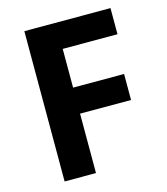

<svg xmlns="http://www.w3.org/2000/svg" viewBox="-108 -797 764 881"><g transform="rotate(-15 274.5 -357.0)"><path d="M238.8 0H89.8V-713.9H499V-589.8H238.8V-405.8H481V-282.2H238.8Z"/></g></svg>

Font: OpenSans-Bold
Style: Bold
Weight: 700
Foundry: Ascender Corporation
Version: Version 1.10